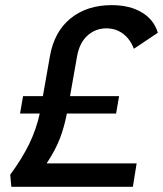

<svg xmlns="http://www.w3.org/2000/svg" viewBox="-20 -723 631 743"><path d="M23.9 0 19.5 -46.9Q65.9 -109.9 93.3 -166.5Q120.6 -223.1 133.8 -283.7H57.6L69.3 -351.1H146L173.3 -505.9Q189.9 -600.6 253.2 -651.9Q316.4 -703.1 412.1 -703.1Q481.9 -703.1 528.8 -675Q575.7 -647 590.8 -596.2L498 -534.2Q483.9 -571.8 456.1 -592.5Q428.2 -613.3 391.6 -613.3Q349.6 -613.3 318.6 -585.4Q287.6 -557.6 278.3 -505.4L251 -351.1H440.9L429.2 -283.7H238.8Q229 -232.9 212.4 -188.7Q195.8 -144.5 160.6 -90.8H508.8L494.1 0Z"/></svg>

Font: Cascadia Mono
Style: Italic
Weight: 400
Italic angle: -10°
Monospace: yes
Designer: Aaron Bell
Foundry: Saja Typeworks
Version: Version 2404.023; ttfautohint (v1.8.4)